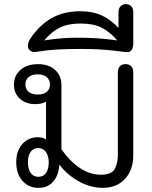

<svg xmlns="http://www.w3.org/2000/svg" viewBox="-20 -892 728 922"><path d="M58 -113Q58 -167 87 -200Q116 -233 162 -233Q186 -233 201 -222V-404Q182 -392 149 -392Q104 -392 75.5 -418Q47 -444 47 -485Q47 -529 78.5 -556.5Q110 -584 162 -584Q214 -584 244.5 -556.5Q275 -529 275 -483V-175Q316 -117 364 -85Q412 -53 464 -53Q517 -53 531.5 -81.5Q546 -110 546 -147V-544Q546 -563 555.5 -573.5Q565 -584 583 -584Q601 -584 610.5 -573.5Q620 -563 620 -544V-148Q620 -76 580.5 -33Q541 10 473 10Q413 10 356 -22.5Q299 -55 265 -102Q262 -51 236 -20.5Q210 10 165 10Q117 10 87.5 -24Q58 -58 58 -113ZM220 -486Q220 -508 204.5 -521.5Q189 -535 161 -535Q133 -535 117.5 -522Q102 -509 102 -486Q102 -464 117.5 -451Q133 -438 161 -438Q189 -438 204.5 -451Q220 -464 220 -486ZM214 -113Q214 -143 200.5 -162Q187 -181 164 -181Q140 -181 127 -162.5Q114 -144 114 -113Q114 -81 127 -62Q140 -43 164 -43Q189 -43 201.5 -62Q214 -81 214 -113Z M114 -671Q114 -690 128 -710Q170 -772 228 -805Q286 -838 367 -838Q425 -838 468.5 -818Q512 -798 549 -758V-833Q549 -851 558.5 -861.5Q568 -872 584 -872Q601 -872 610.5 -861.5Q620 -851 620 -833V-683Q620 -663 611 -651Q602 -639 582 -642Q524 -650 477.5 -653.5Q431 -657 367 -657Q299 -657 251 -654Q203 -651 154 -643Q137 -640 125.5 -648.5Q114 -657 114 -671ZM348 -711Q405 -711 448 -708Q491 -705 543 -698Q507 -740 467.5 -759.5Q428 -779 367 -779Q307 -779 267.5 -759.5Q228 -740 192 -698Q277 -711 348 -711Z"/></svg>

Font: Kodchasan
Style: Regular
Weight: 400
Version: Version 1.000; ttfautohint (v1.6)